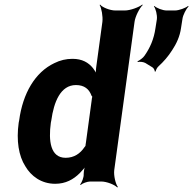

<svg xmlns="http://www.w3.org/2000/svg" viewBox="-20 -796 847 842"><path d="M331 13 334 15C341 8 363 0 375 0H424C448 0 483 14 494 26L497 24C487 11 478 -26 481 -50L570 -700C573 -724 592 -761 606 -774L604 -776C589 -764 551 -750 527 -750H486C462 -750 428 -764 419 -776L417 -774C425 -761 432 -724 429 -700L402 -502C400 -489 400 -472 403 -464L407 -465C404 -474 395 -488 388 -497C368 -522 340 -538 298 -538C270 -538 244 -532 218 -519C134 -479 80 -387 64 -268L62 -258C51 -179 62 -112 91 -67C116 -24 161 10 222 10C268 10 302 -9 330 -37C339 -47 355 -63 359 -73L356 -74C351 -65 347 -46 347 -32C348 -19 339 5 331 13ZM382 -356 357 -172C357 -170 354 -156 355 -155L359 -159C358 -160 351 -152 350 -150C332 -123 305 -104 268 -104C201 -104 192 -178 203 -258L205 -268C216 -348 245 -423 313 -423C350 -423 371 -405 381 -377C382 -376 387 -368 388 -369L385 -373C384 -372 382 -358 382 -356ZM617 -520 648 -501C654 -498 659 -487 659 -482L663 -483C663 -488 669 -500 675 -505C697 -525 718 -549 735 -576C753 -603 769 -636 774 -674L780 -712C782 -730 797 -758 807 -768L805 -770C794 -761 765 -750 747 -750H711C693 -750 666 -761 657 -770L655 -768C663 -758 670 -730 668 -712L662 -674C655 -623 637 -585 614 -552C608 -542 590 -530 583 -527L584 -524C591 -526 608 -525 617 -520Z"/></svg>

Font: Asimov
Style: EdgeNarIt
Weight: 500
Designer: Google
Version: Version 2.000980: 2014